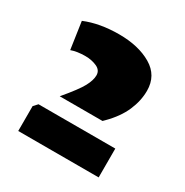

<svg xmlns="http://www.w3.org/2000/svg" viewBox="-101 -798 527 548"><g transform="rotate(30 162.0 -523.5)"><path d="M223 -477H82Q120 -522 131.5 -543.5Q143 -565 143 -581Q143 -598 126 -605.5Q109 -613 89 -613Q61 -613 42 -606L29 -695Q77 -715 141 -715Q205 -715 247.5 -690Q290 -665 290 -615Q290 -582 275.5 -548.5Q261 -515 229 -483ZM41 -427H294V-332H29V-414Z"/></g></svg>

Font: Protest Guerrilla
Style: Regular
Weight: 400
Designer: Octavio Pardo
Foundry: Ashler Design
Version: Version 2.005; ttfautohint (v1.8.4.7-5d5b)